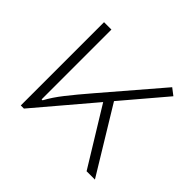

<svg xmlns="http://www.w3.org/2000/svg" viewBox="-129 -685 844 844"><g transform="rotate(45 293.0 -263.5)"><path d="M88.9 0V-517.6H134.8V-83.5H140.6Q161.6 -122.6 195.1 -165Q228.5 -207.5 277.3 -264.2L502.9 -527.3L534.7 -502.9L365.2 -303.2L549.8 0H498L334.5 -266.6L108.4 0Z"/></g></svg>

Font: Cascadia Mono ExtraLight
Style: Regular
Weight: 200
Monospace: yes
Designer: Aaron Bell
Foundry: Saja Typeworks
Version: Version 2404.023; ttfautohint (v1.8.4)